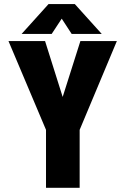

<svg xmlns="http://www.w3.org/2000/svg" viewBox="-20 -896 610 916"><path d="M465.5 -734H322L274.5 -807L226.5 -734H83L211.5 -876.5H337ZM199.5 0V-276.5L20.5 -700H195L279 -433.5L363.5 -700H537.5L360 -276.5V0Z"/></svg>

Font: League Mono Narrow ExtraBold
Style: Regular
Weight: 800
Width: 3
Designer: Tyler Finck
Foundry: The League of Moveable Type / Tyler Finck
Version: Version 2.210